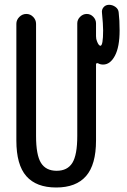

<svg xmlns="http://www.w3.org/2000/svg" viewBox="-20 -790 540 819"><path d="M49.8 -190.4V-688.5Q49.8 -705.1 62.5 -717.8Q75.2 -730.5 92.3 -730.5Q109.4 -730.5 121.6 -717.8Q133.8 -705.1 133.8 -688.5V-210Q133.8 -128.9 154.8 -95.2Q175.8 -61.5 221.7 -61.5Q267.6 -61.5 288.6 -95.2Q309.6 -128.9 309.6 -210V-690.4Q309.6 -706.1 321.8 -718.3Q334 -730.5 350.1 -730.5Q366.2 -730.5 377.9 -718.3Q389.6 -706.1 389.6 -690.4V-635.7Q389.6 -623 393.6 -614.3Q400.4 -595.7 408.2 -594.7Q419.9 -594.7 419.9 -660.2Q419.9 -685.5 415 -735.4Q413.1 -749 421.9 -759.3Q430.7 -769.5 445.3 -769.5Q460 -769.5 472.7 -760.3Q485.4 -751 486.3 -736.3Q490.2 -704.1 490.2 -660.2Q490.2 -589.8 470.2 -552.2Q450.2 -514.6 419.9 -514.6Q408.2 -514.6 399.4 -519.5Q390.6 -523.4 389.6 -515.6V-190.4Q389.6 -87.9 347.2 -39.1Q304.7 9.8 219.7 9.8Q134.8 9.8 92.3 -38.6Q49.8 -86.9 49.8 -190.4Z"/></svg>

Font: Rounded-X Mgen+ 2m regular
Style: Regular
Weight: 400
Designer: [Source Han Sans]
Ryoko NISHIZUKA  (kana & ideographs); Paul D. Hunt (Latin, Greek & Cyrillic); Wenlong ZHANG  (bopomofo
Version: Version 1.059.20150602